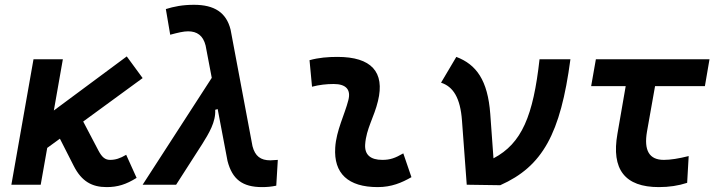

<svg xmlns="http://www.w3.org/2000/svg" viewBox="-20 -762 2970 792"><path d="M26.9 0H147.9L174.8 -151.9L227.1 -189.9L284.2 -77.6C316.9 -13.2 359.9 9.8 419.9 9.8C464.8 9.8 500 -1 543.5 -28.3L500.5 -123.5C475.1 -108.4 456.1 -102.5 434.1 -102.5C413.6 -102.5 400.4 -113.8 386.2 -140.6L323.2 -260.7L568.4 -439.9L502.9 -529.3L202.1 -306.2L239.3 -517.6H118.2Z M1061 9.8C1081.1 9.8 1098.6 8.3 1119.6 3.9L1126 -102.5C1109.4 -101.6 1100.1 -100.6 1095.2 -100.6C1055.2 -100.6 1032.2 -117.7 1021.5 -159.2L931.2 -639.6C913.6 -710.4 864.3 -742.2 780.3 -742.2C732.4 -742.2 697.3 -734.9 664.1 -724.6L682.1 -618.7C714.4 -627.4 737.3 -632.8 755.9 -632.8C793 -632.8 817.9 -615.2 828.1 -574.2L853.5 -440.9L568.4 0H706.5L814.9 -168.9C841.3 -211.4 870.6 -258.8 867.7 -309.1L877.9 -312L918.5 -98.1C938 -22.5 980 9.8 1061 9.8Z M1643.6 -129.4C1609.9 -109.9 1589.4 -102.5 1557.1 -102.5C1507.8 -102.5 1483.4 -124 1486.3 -166.5C1490.7 -231 1523.4 -278.8 1539.1 -345.2C1568.4 -465.3 1511.7 -527.3 1372.1 -527.3C1333.5 -527.3 1294.9 -524.4 1256.8 -513.7L1267.1 -404.3C1296.9 -412.1 1326.7 -415.5 1356.4 -415.5C1407.2 -415.5 1428.2 -392.6 1417 -349.1C1402.3 -290.5 1367.2 -224.1 1362.8 -153.3C1356 -46.4 1416 9.8 1538.1 9.8C1595.2 9.8 1637.2 -8.3 1677.2 -31.2Z M1905.3 0 2043.5 2C2218.3 -75.7 2292 -210 2333 -517.6H2205.6C2179.7 -284.7 2132.8 -170.4 2015.6 -108.9L2002.4 -291.5C1992.2 -431.2 1944.8 -496.1 1862.3 -527.3L1799.3 -420.9C1849.1 -404.8 1878.9 -358.9 1885.7 -264.2Z M2697.8 9.8C2740.2 9.8 2778.8 3.9 2814.5 -7.8L2820.8 -118.2C2779.8 -107.9 2745.6 -102.5 2718.3 -102.5C2658.2 -102.5 2635.3 -141.1 2648.9 -219.7L2682.1 -406.7H2887.7L2906.7 -517.6H2438L2418.5 -406.7H2561L2526.9 -210C2501 -63 2557.6 9.8 2697.8 9.8Z"/></svg>

Font: Cascadia Code SemiBold
Style: Italic
Weight: 600
Italic angle: -10°
Monospace: yes
Designer: Aaron Bell
Foundry: Saja Typeworks
Version: Version 2404.023